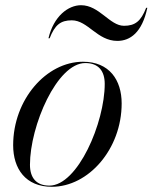

<svg xmlns="http://www.w3.org/2000/svg" viewBox="-20 -707 586 737"><path d="M255.5 -629C317.5 -629 353 -550 430.5 -550C479.5 -550 525.5 -582 545.5 -677H541C521 -625.5 498.5 -608 456 -608C401 -608 361.5 -687 291 -687C242 -687 186 -645 166 -560H170.5C190.5 -611.5 213 -629 255.5 -629ZM179 10C320 10 447 -135 447 -310C447 -400 399.5 -470 298.5 -470C157.5 -470 30.5 -324.5 30.5 -149.5C30.5 -59.5 78 10 179 10ZM169.5 5.5C118.5 5.5 95 -25.5 95 -74.5C95 -223.5 198.5 -465 307.5 -465C358.5 -465 382 -434 382 -385C382 -236 278.5 5.5 169.5 5.5Z"/></svg>

Font: Bodoni* 36pt
Style: Italic
Weight: 400
Italic angle: -13°
Version: Version 2.3